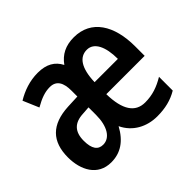

<svg xmlns="http://www.w3.org/2000/svg" viewBox="-128 -741 938 938"><g transform="rotate(-45 341.5 -272.0)"><path d="M467 -552C410 -552 369 -531 339 -489C317 -532 279 -554 220 -554C164 -554 114 -536 71 -510L106 -428C148 -452 179 -463 212 -463C258 -463 275 -429 275 -376V-335L208 -332C89 -326 32 -267 32 -157C32 -70 72 10 165 10C229 10 278 -22 315 -90C346 -24 411 10 483 10C538 10 583 -1 625 -26V-121C580 -94 539 -80 489 -80C421 -80 385 -133 383 -243H648V-309C648 -453 587 -552 467 -552ZM469 -464C519 -464 545 -409 545 -325H384C387 -421 419 -464 469 -464ZM234 -256 276 -259V-207C276 -128 245 -79 198 -79C163 -79 144 -104 144 -160C144 -222 174 -253 234 -256Z"/></g></svg>

Font: Noto Sans Gujarati ExtraCondensed SemiBold
Style: Regular
Weight: 600
Width: 2
Designer: Jelle Bosma - Monotype Design Team, Universal Thirst
Foundry: Monotype Imaging Inc.
Version: Version 2.106